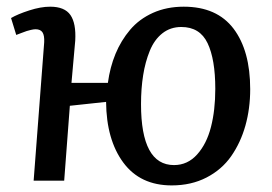

<svg xmlns="http://www.w3.org/2000/svg" viewBox="-20 -543 817 577"><path d="M496.1 14.2Q401.4 14.2 350.6 -54.4Q299.8 -123 298.8 -236.8L189.9 -225.1L172.9 0H81.1L112.8 -416Q113.8 -436.5 107.7 -445.8Q101.6 -455.1 86.9 -455.1Q81.1 -455.1 72.8 -453.1Q64.5 -451.2 60.1 -449.7Q55.7 -448.2 43.5 -443.6Q31.2 -439 28.8 -438L13.2 -488.8Q33.2 -500.5 67.9 -511.7Q102.5 -522.9 130.9 -522.9Q174.3 -522.9 191.7 -497.8Q209 -472.7 206.1 -420.9Q205.6 -413.6 194.8 -293.9H304.2Q310.5 -340.8 327.1 -381.1Q343.8 -421.4 371.1 -453.6Q398.4 -485.8 439.7 -504.4Q481 -522.9 532.2 -522.9Q631.8 -522.9 681.9 -456.8Q731.9 -390.6 731.9 -274.9Q731.9 -216.8 717.5 -165.5Q703.1 -114.3 674.8 -73.7Q646.5 -33.2 600.6 -9.5Q554.7 14.2 496.1 14.2ZM502.9 -46.9Q543.9 -46.9 572.5 -78.9Q601.1 -110.8 614 -161.4Q627 -211.9 627 -275.9Q627 -364.7 603.8 -413.3Q580.6 -461.9 524.9 -461.9Q492.2 -461.9 468 -442.9Q443.8 -423.8 430.2 -390.4Q416.5 -356.9 410.2 -316.9Q403.8 -276.9 403.8 -230Q403.8 -46.9 502.9 -46.9Z"/></svg>

Font: Literata Book Medium
Style: Italic
Weight: 500
Italic angle: -3°
Designer: Latin by Veronika Burian and Jose Scaglione. Greek by Irene Vlachou. Cyrillic by Vera Evstafieva
Foundry: TypeTogether
Version: Version 1.003;PS 001.003;hotconv 1.0.88;makeotf.lib2.5.64775